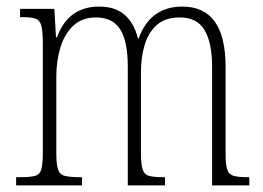

<svg xmlns="http://www.w3.org/2000/svg" viewBox="-20 -563 800 583"><path d="M29 0V-25H42Q72 -25 86.5 -29Q101 -33 105.5 -49Q110 -65 110 -100V-433Q110 -468 105.5 -485Q101 -502 87.5 -506.5Q74 -511 46 -511H41V-536H145L150 -450H153Q171 -498 203 -520.5Q235 -543 281 -543Q330 -543 358.5 -518Q387 -493 399 -446H401Q436 -543 534 -543Q665 -543 665 -360V-96Q665 -63 670 -48Q675 -33 689.5 -29Q704 -25 733 -25H737V0H624V-361Q624 -432 601.5 -471Q579 -510 526 -510Q482 -510 456.5 -487.5Q431 -465 419.5 -427.5Q408 -390 408 -345V-99Q408 -65 413 -49Q418 -33 432.5 -29Q447 -25 475 -25H481V0H368V-361Q368 -436 345.5 -473Q323 -510 271 -510Q229 -510 202.5 -485Q176 -460 163.5 -419Q151 -378 151 -331V-99Q151 -65 156 -49Q161 -33 176.5 -29Q192 -25 222 -25H229V0Z"/></svg>

Font: Noto Serif Ethiopic Condensed ExtraLight
Style: Regular
Weight: 200
Width: 3
Designer: Monotype Design Team
Foundry: Monotype Imaging Inc.
Version: Version 2.102; ttfautohint (v1.8.4.7-5d5b)